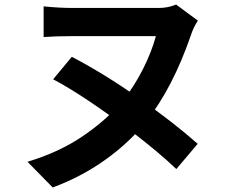

<svg xmlns="http://www.w3.org/2000/svg" viewBox="-20 -758 1040 845"><path d="M819 -600Q741 -374 625 -225Q549 -130 443 -54.5Q337 21 212 67L101 -46Q240 -88 342.5 -157.5Q445 -227 516 -309Q570 -376 609 -453.5Q648 -531 666 -599H628H569H498H425H356H301Q226 -599 172 -595V-730Q240 -723 301 -723H358H430H508H582H643H680Q719 -723 755 -738L851 -667Q832 -640 819 -600ZM850 -125 756 -14Q681 -86 557 -181Q345 -340 214 -409L296 -508Q438 -434 593 -325Q748 -216 850 -125Z"/></svg>

Font: Merged Yaku Han JP
Style: Bold
Weight: 700
Designer: Ryoko NISHIZUKA 西塚涼子 (kana, bopomofo & ideographs); Paul D. Hunt (Latin, Greek & Cyrillic); Sandoll Communications 산돌커뮤니
Foundry: Adobe
Version: Version 2.004